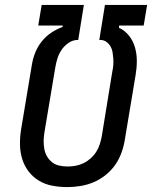

<svg xmlns="http://www.w3.org/2000/svg" viewBox="-20 -755 640 783"><path d="M255 8Q224 8 194 2.5Q164 -3 139 -18Q114 -33 96.5 -56Q79 -79 70.5 -107Q62 -135 61.5 -165.5Q61 -196 66 -227L110 -491Q114 -516 123.5 -540Q133 -564 149.5 -585Q166 -606 188 -621Q210 -636 235 -645L236 -651H136L150 -735H322L299 -592H293Q275 -591 258 -579Q241 -567 230 -550Q219 -533 213.5 -514.5Q208 -496 205 -477L161 -214Q158 -196 158 -179Q158 -162 161 -146Q164 -130 172.5 -116Q181 -102 193.5 -92.5Q206 -83 222.5 -79.5Q239 -76 256 -76Q272 -76 288.5 -79Q305 -82 320.5 -89.5Q336 -97 349.5 -109Q363 -121 372.5 -136Q382 -151 387 -167Q392 -183 395 -199L438 -463Q441 -476 442 -489.5Q443 -503 442 -516.5Q441 -530 439 -542.5Q437 -555 430.5 -566Q424 -577 413.5 -584.5Q403 -592 390 -592H385L408 -735H580L566 -651H466L465 -642Q490 -630 506.5 -609Q523 -588 530.5 -561.5Q538 -535 538 -506.5Q538 -478 533 -449L489 -185Q485 -159 475.5 -132.5Q466 -106 450 -83Q434 -60 411 -41.5Q388 -23 362 -12Q336 -1 308.5 3.5Q281 8 255 8Z"/></svg>

Font: Iosevka Custom Medium
Style: Italic
Weight: 500
Italic angle: -9°
Designer: Belleve Invis
Foundry: Belleve Invis
Version: Version 27.0.1